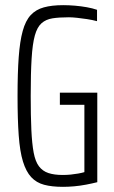

<svg xmlns="http://www.w3.org/2000/svg" viewBox="-20 -716 443 744"><path d="M224 8Q181 8 151 0Q121 -8 101 -29.5Q81 -51 69 -90Q57 -129 52.5 -191.5Q48 -254 48 -344Q48 -433 52.5 -494.5Q57 -556 68 -596Q79 -636 99 -657.5Q119 -679 150 -687.5Q181 -696 225 -696Q247 -696 270.5 -694Q294 -692 316.5 -688Q339 -684 356 -678V-634Q337 -639 317 -642Q297 -645 278.5 -647Q260 -649 247 -649Q209 -649 183.5 -645Q158 -641 141 -626Q124 -611 115 -578.5Q106 -546 102.5 -489Q99 -432 99 -344Q99 -267 101.5 -213Q104 -159 110.5 -124.5Q117 -90 131 -71.5Q145 -53 167.5 -45.5Q190 -38 223 -38Q239 -38 254 -39.5Q269 -41 283 -43.5Q297 -46 307 -49V-310H212V-357H357V-10Q337 -5 313.5 -0.5Q290 4 267 6Q244 8 224 8Z"/></svg>

Font: Saira ExtraCondensed Light
Style: Regular
Weight: 300
Width: 2
Designer: Hector Gatti with collaboration of the Omnibus-Type team
Foundry: Omnibus-Type
Version: Version 1.101